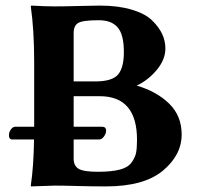

<svg xmlns="http://www.w3.org/2000/svg" viewBox="-20 -668 715 691"><path d="M245.1 -549.8V-375H323.2Q383.3 -375 404.5 -399.4Q425.8 -423.8 425.8 -481Q425.8 -543.9 403.3 -569.6Q380.9 -595.2 335.9 -595.2Q277.8 -595.2 261.5 -585.4Q245.1 -575.7 245.1 -549.8ZM176.8 -645Q211.9 -645 268.6 -646.5Q325.2 -647.9 338.9 -647.9Q404.8 -647.9 453.4 -633.5Q502 -619.1 526.9 -595Q551.8 -570.8 563.5 -545.9Q575.2 -521 575.2 -493.2Q575.2 -454.1 544.7 -417Q514.2 -379.9 472.2 -359.9Q543.9 -338.9 588.9 -294.9Q633.8 -251 633.8 -184.1Q633.8 -109.9 565.9 -53.5Q498 2.9 360.8 2.9Q314 2.9 262.5 1.5Q210.9 0 176.8 0L91.8 2.9L90.8 0Q101.1 -68.4 102.5 -166H24.9Q11.7 -166 12.2 -182.1Q12.2 -191.9 19 -201.9Q25.9 -211.9 35.2 -211.9H103V-444.8Q103 -560.1 90.8 -645L92.8 -647.9Q142.6 -645 176.8 -645ZM245.1 -166V-97.2Q245.1 -71.3 262.9 -60.5Q280.8 -49.8 332 -49.8Q380.9 -49.8 410.4 -57.4Q439.9 -64.9 452.9 -82.5Q465.8 -100.1 469.5 -116.9Q473.1 -133.8 473.1 -165Q473.1 -322.3 337.9 -321.8H245.1V-211.9H347.2Q362.3 -211.9 361.8 -196.8Q361.8 -187 354 -176.5Q346.2 -166 336.9 -166Z"/></svg>

Font: Linux Biolinum
Style: Bold
Weight: 700
Designer: Philipp H. Poll
Foundry: Philipp H. Poll
Version: Version 1.3.2 ; ttfautohint (v0.9)